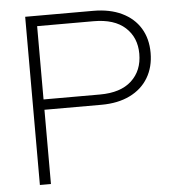

<svg xmlns="http://www.w3.org/2000/svg" viewBox="-51 -748 733 796"><g transform="rotate(-5 315.5 -350.0)"><path d="M83 0V-700H366Q435 -700 485 -676Q535 -652 561.5 -608.5Q588 -565 588 -506Q588 -447 561.5 -402.5Q535 -358 485 -333.5Q435 -309 366 -309H129V0ZM129 -352H364Q450 -352 495.5 -394Q541 -436 541 -506Q541 -574 495.5 -615.5Q450 -657 364 -657H129Z"/></g></svg>

Font: Red Hat Display VF
Style: Regular
Weight: 300
Designer: Pentagram, MCKL
Foundry: Pentagram, MCKL
Version: Version 1.023